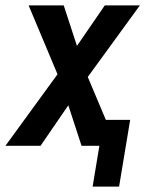

<svg xmlns="http://www.w3.org/2000/svg" viewBox="-32 -540 552 711"><path d="M311 151 336 0H270L221 -150L118 0H-12L181 -265L74 -520H204L253 -370L356 -520H486L293 -255L360 -96H450L409 151Z"/></svg>

Font: Iosevka Custom
Style: Bold Italic
Weight: 700
Italic angle: -9°
Designer: Belleve Invis
Foundry: Belleve Invis
Version: Version 30.3.1; ttfautohint (v1.8.3)